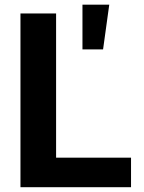

<svg xmlns="http://www.w3.org/2000/svg" viewBox="-20 -784 605 804"><path d="M65.7 0V-727.5H214.9V-123.7H528.7V0ZM325.3 -577.1V-764.4H437.5L411.6 -577.1Z"/></svg>

Font: Inter Variable LoSnoCo
Style: Regular
Weight: 400
Designer: Rasmus Andersson
Foundry: rsms
Version: Version 4.000;git-a52131595; featfreeze: case,dlig,ss01,ss02